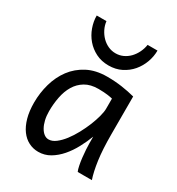

<svg xmlns="http://www.w3.org/2000/svg" viewBox="-182 -873 926 1002"><g transform="rotate(30 281.0 -372.5)"><path d="M393.1 -420.9Q387.2 -422.4 379.9 -423.8Q372.6 -425.3 362.5 -426.5Q352.5 -427.7 339.1 -428.7Q325.7 -429.7 307.6 -429.7Q259.8 -429.7 227.8 -410.4Q195.8 -391.1 176.8 -359.1Q157.7 -327.1 149.7 -285.6Q141.6 -244.1 141.6 -200.2Q141.6 -171.9 147.2 -148.2Q152.8 -124.5 162.6 -107.2Q172.4 -89.8 185.1 -80.3Q197.8 -70.8 212.4 -70.8Q233.9 -70.8 255.6 -87.4Q277.3 -104 297.4 -130.1Q317.4 -156.2 335 -188.7Q352.5 -221.2 365.5 -253.2Q378.4 -285.2 385.7 -313.5Q393.1 -341.8 393.1 -358.9ZM429.7 0Q424.3 -11.7 420.2 -32.2Q416 -52.7 413.3 -75.9Q410.6 -99.1 409.2 -122.1Q407.7 -145 407.7 -161.1V-200.2Q393.1 -162.1 372.8 -124.3Q352.5 -86.4 326.4 -56.2Q300.3 -25.9 268.1 -6.8Q235.8 12.2 197.8 12.2Q167 12.2 140.1 -1.5Q113.3 -15.1 93.5 -42Q73.7 -68.8 62.5 -108.6Q51.3 -148.4 51.3 -200.2Q51.3 -258.3 66.9 -313.7Q82.5 -369.1 114.7 -412.4Q147 -455.6 196.8 -481.7Q246.6 -507.8 314.9 -507.8Q362.3 -507.8 404.3 -501.7Q446.3 -495.6 483.4 -485.8V-258.8Q483.4 -166.5 492.2 -103.8Q501 -41 515.1 0ZM473.6 -756.8Q473.6 -721.2 460.9 -686.3Q448.2 -651.4 424.6 -623.5Q400.9 -595.7 366.9 -578.6Q333 -561.5 290.5 -561.5Q247.6 -561.5 213.6 -578.6Q179.7 -595.7 156 -623.5Q132.3 -651.4 119.9 -686.3Q107.4 -721.2 107.4 -756.8H166Q168.9 -731.9 179.9 -710Q190.9 -688 207.5 -671.1Q224.1 -654.3 245.4 -644.5Q266.6 -634.8 290.5 -634.8Q314.5 -634.8 335.4 -644.5Q356.4 -654.3 372.6 -671.1Q388.7 -688 399.4 -710Q410.2 -731.9 414.1 -756.8Z"/></g></svg>

Font: Andika Viet
Style: Regular
Weight: 400
Designer: Victor Gaultney, Annie Olsen, Julie Remington, Don Collingsworth, Eric Hays, Becca Hirsbrunner
Foundry: SIL International
Version: Version 5.000